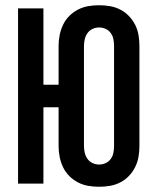

<svg xmlns="http://www.w3.org/2000/svg" viewBox="-20 -702 590 734"><path d="M359 12Q338 12 317.5 8.5Q297 5 278.5 -4.5Q260 -14 245 -29Q230 -44 221 -63Q212 -82 208 -102.5Q204 -123 204 -144V-292H146V0H49V-670H146V-378H204V-527Q204 -547 208 -567.5Q212 -588 221 -607Q230 -626 245 -641Q260 -656 278.5 -665.5Q297 -675 317.5 -678.5Q338 -682 359 -682Q379 -682 400 -678.5Q421 -675 439.5 -665.5Q458 -656 472.5 -641Q487 -626 496.5 -607.5Q506 -589 509.5 -568Q513 -547 513 -527V-144Q513 -123 509.5 -102.5Q506 -82 496.5 -63Q487 -44 472.5 -29Q458 -14 439.5 -4.5Q421 5 400 8.5Q379 12 359 12ZM359 -73Q372 -73 384 -78.5Q396 -84 403.5 -94.5Q411 -105 413.5 -118Q416 -131 416 -144V-527Q416 -539 413.5 -552Q411 -565 403.5 -575.5Q396 -586 384 -591.5Q372 -597 359 -597Q346 -597 334 -591.5Q322 -586 314.5 -575.5Q307 -565 304 -552Q301 -539 301 -527V-144Q301 -131 304 -118Q307 -105 314.5 -94.5Q322 -84 334 -78.5Q346 -73 359 -73Z"/></svg>

Font: Lode Dark Term
Style: Bold
Weight: 700
Monospace: yes
Designer: Belleve Invis
Foundry: Belleve Invis
Version: Version 29.2.0